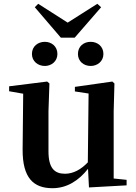

<svg xmlns="http://www.w3.org/2000/svg" viewBox="-20 -974 718 1010"><path d="M216 -627C250 -627 282 -651 282 -690C282 -731 250 -754 216 -754C180 -754 148 -731 148 -690C148 -651 180 -627 216 -627ZM457 -627C492 -627 524 -651 524 -690C524 -731 492 -754 457 -754C421 -754 390 -731 390 -690C390 -651 421 -627 457 -627ZM181 -954 163 -936 300 -776H373L512 -936L492 -954L336 -855ZM448 12 646 1V-28L578 -35V-389L582 -535L571 -545L374 -517V-493L446 -482L442 -120C407 -83 366 -60 322 -60C267 -60 235 -89 235 -178V-389L240 -535L228 -545L28 -520V-494L102 -481L99 -188C98 -37 157 16 256 16C333 16 395 -25 443 -86Z"/></svg>

Font: Noto Serif JP
Style: Bold
Weight: 700
Designer: Ryoko NISHIZUKA 西塚涼子 (kana & ideographs); Frank Grießhammer (Latin, Greek & Cyrillic); Wenlong ZHANG 张文龙 (bopomofo); San
Foundry: Adobe
Version: Version 2.001;hotconv 1.1.0;makeotfexe 2.6.0